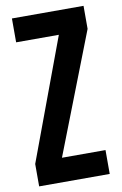

<svg xmlns="http://www.w3.org/2000/svg" viewBox="-90 -852 576 903"><g transform="rotate(-10 198.5 -400.0)"><path d="M22 0V-107L237 -686H33V-800H375V-690L151 -114H359V0Z"/></g></svg>

Font: Big Shoulders Display ExtraBold
Style: Regular
Weight: 800
Designer: Patric King
Foundry: XO Type Co
Version: Version 1.000; ttfautohint (v1.8.2)